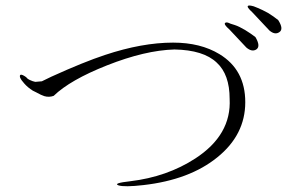

<svg xmlns="http://www.w3.org/2000/svg" viewBox="-20 -758 1040 683"><path d="M128.9 -468.8 105.5 -466.8Q95.7 -468.8 87.9 -472.7Q78.1 -476.6 73.2 -483.4Q59.6 -493.2 53.7 -492.2Q48.8 -490.2 51.8 -481.4Q55.7 -472.7 66.4 -460.9Q78.1 -447.3 96.7 -435.5L108.4 -429.7Q127.9 -418.9 137.7 -416Q154.3 -411.1 170.9 -417Q229.5 -473.6 360.4 -525.4Q496.1 -579.1 600.6 -582Q704.1 -580.1 751 -535.2Q796.9 -493.2 796.9 -406.2Q803.7 -278.3 674.8 -194.3Q574.2 -128.9 443.4 -113.3Q380.9 -106.4 401.4 -98.6Q422.9 -91.8 490.2 -99.6Q654.3 -118.2 752.9 -198.2Q852.5 -278.3 852.5 -394.5Q852.5 -509.8 760.7 -565.4Q693.4 -606.4 595.7 -606.4Q485.4 -606.4 353.5 -562.5Q279.3 -538.1 163.1 -485.4ZM897.5 -729.5 882.8 -735.4Q866.2 -740.2 862.3 -737.3Q856.4 -733.4 877.9 -713.9L938.5 -649.4Q958 -632.8 973.6 -643.6Q990.2 -654.3 969.7 -686.5Q954.1 -699.2 933.6 -711.9Q912.1 -723.6 897.5 -729.5ZM815.4 -668.9 799.8 -673.8Q786.1 -680.7 781.2 -676.8Q774.4 -671.9 795.9 -653.3L856.4 -588.9Q876 -572.3 891.6 -582Q908.2 -592.8 888.7 -626Q871.1 -639.6 851.6 -651.4Q830.1 -664.1 815.4 -668.9Z"/></svg>

Font: BatangChe
Style: Regular
Weight: 400
Monospace: yes
Version: Version 2.21